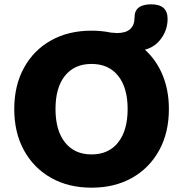

<svg xmlns="http://www.w3.org/2000/svg" viewBox="-20 -858 847 889"><path d="M404 -143Q483 -143 527 -198.5Q571 -254 571 -353Q571 -452 527 -507Q483 -562 404 -562Q325 -562 281 -507.5Q237 -453 237 -353Q237 -254 281 -198.5Q325 -143 404 -143ZM404 11Q297 11 216.5 -34.5Q136 -80 91 -162Q46 -244 46 -353Q46 -462 91 -544Q136 -626 216.5 -671Q297 -716 404 -716Q451 -716 494 -707L522 -705Q603 -705 603 -778Q603 -838 680 -838Q756 -838 756 -771Q756 -721 727 -680.5Q698 -640 651 -628Q704 -580 733 -510Q762 -440 762 -353Q762 -244 717 -162Q672 -80 591.5 -34.5Q511 11 404 11Z"/></svg>

Font: Chiron GoRound TC H
Style: Regular
Weight: 900
Designer: Ryoko NISHIZUKA 西塚涼子 (kana, bopomofo & ideographs); Paul D. Hunt (Latin, Greek & Cyrillic); Sandoll Communications 산돌커뮤니
Foundry: Adobe
Version: Version 1.000;hotconv 1.1.1;makeotfexe 2.6.0